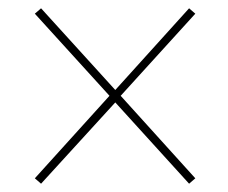

<svg xmlns="http://www.w3.org/2000/svg" viewBox="-20 -591 550 463"><path d="M79 -148 64 -161 244 -360 64 -558 79 -571 258 -374 436 -571 451 -558 271 -360 451 -161 436 -148 258 -344Z"/></svg>

Font: Noto Serif Display SemiCondensed
Style: Regular
Weight: 400
Width: 4
Designer: Monotype Design Team
Foundry: Monotype Imaging Inc.
Version: Version 2.009